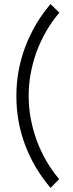

<svg xmlns="http://www.w3.org/2000/svg" viewBox="-20 -819 359 938"><path d="M227 -799Q187 -753 156 -700Q125 -647 103 -589Q60 -475 60 -350Q60 -288 70.5 -228Q81 -168 103 -110Q125 -52 156 0Q187 52 227 99L269 56Q198 -28 159 -134Q140 -187 130 -241Q120 -295 120 -350Q120 -406 130 -460Q140 -514 159 -567Q179 -620 206.5 -667.5Q234 -715 270 -757Z"/></svg>

Font: Unageo
Style: Light
Weight: 300
Designer: Richard Sepsi
Foundry: Richard Sepsi
Version: Version 2.000